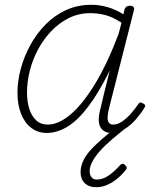

<svg xmlns="http://www.w3.org/2000/svg" viewBox="-20 -539 661 803"><path d="M175 17Q139 17 111.5 -3.5Q84 -24 68.5 -62Q53 -100 53 -152Q53 -199 66.5 -250Q80 -301 106 -349Q132 -397 169.5 -435.5Q207 -474 255.5 -496.5Q304 -519 362 -519Q396 -519 430.5 -509Q465 -499 496 -479L501 -500Q504 -508 509.5 -511.5Q515 -515 524 -515Q534 -515 538.5 -509.5Q543 -504 540 -496L437 -90Q431 -67 430 -51Q429 -35 435 -26.5Q441 -18 453 -18Q472 -18 491 -31Q510 -44 527.5 -64Q545 -84 558 -103Q563 -111 568 -110.5Q573 -110 579 -106Q587 -102 587 -96.5Q587 -91 583 -87Q570 -65 549 -40.5Q528 -16 501.5 0.5Q475 17 447 17Q429 17 417.5 10.5Q406 4 399.5 -8Q393 -20 393 -39.5Q393 -59 400 -84Q409 -124 419 -164Q429 -204 439 -244Q394 -153 350.5 -95Q307 -37 263.5 -10Q220 17 175 17ZM93 -151Q93 -114 102.5 -84Q112 -54 131 -36Q150 -18 181 -18Q224 -18 273.5 -59Q323 -100 375 -184Q427 -268 476 -397L488 -444Q450 -469 418.5 -476.5Q387 -484 358 -484Q309 -484 268 -463.5Q227 -443 194.5 -409Q162 -375 139 -332Q116 -289 104.5 -242.5Q93 -196 93 -151ZM382 244Q352 244 334.5 227Q317 210 317 181Q317 159 327 136Q337 113 358 89.5Q379 66 409.5 40Q440 14 482 -19L518 -17V-13Q480 17 450 42.5Q420 68 399 91.5Q378 115 366.5 136.5Q355 158 355 177Q355 192 362.5 202Q370 212 386 212Q408 212 431.5 197Q455 182 482 152Q486 147 491.5 146Q497 145 504 152Q510 158 510 163Q510 168 505 173Q487 195 467.5 210.5Q448 226 426.5 235Q405 244 382 244Z"/></svg>

Font: Playwrite IS Thin
Style: Regular
Weight: 250
Designer: Veronika Burian, José Scaglione
Foundry: TypeTogether
Version: Version 1.002